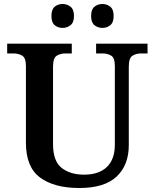

<svg xmlns="http://www.w3.org/2000/svg" viewBox="-20 -933 776 963"><path d="M378 10Q252 10 181 -42.5Q110 -95 110 -217V-602Q110 -643 91 -654Q72 -665 47 -665H16V-714H340V-665H309Q283 -665 264.5 -653.5Q246 -642 246 -598V-210Q246 -125 289 -91Q332 -57 402 -57Q476 -57 516 -95.5Q556 -134 556 -207V-602Q556 -643 537.5 -654Q519 -665 493 -665H462V-714H720V-665H688Q663 -665 644.5 -653.5Q626 -642 626 -598V-205Q626 -105 565 -47.5Q504 10 378 10ZM494 -793Q471 -793 454 -806.5Q437 -820 437 -853Q437 -886 454 -899.5Q471 -913 494 -913Q516 -913 533 -899.5Q550 -886 550 -853Q550 -820 533 -806.5Q516 -793 494 -793ZM294 -793Q271 -793 254.5 -806.5Q238 -820 238 -853Q238 -886 254.5 -899.5Q271 -913 294 -913Q316 -913 333.5 -899.5Q351 -886 351 -853Q351 -820 333.5 -806.5Q316 -793 294 -793Z"/></svg>

Font: Noto Serif NP Hmong SemiBold
Style: Regular
Weight: 600
Designer: Dalton Maag Ltd
Foundry: Dalton Maag Ltd
Version: Version 1.001; ttfautohint (v1.8.4.7-5d5b)